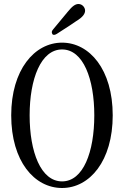

<svg xmlns="http://www.w3.org/2000/svg" viewBox="-20 -936 620 959"><path d="M241 -767C244 -760 253 -760 264 -767C286 -781 307 -795 329 -809L360 -830C395 -851 405 -868 405 -883C405 -899 391 -916 372 -916C356 -916 341 -905 319 -878C295 -849 270 -819 246 -790C238 -781 237 -775 241 -767ZM36 -360C36 -130 152 3 290 3C428 3 543 -132 543 -360C543 -589 427 -723 290 -723C152 -723 36 -587 36 -360ZM128 -360C128 -541 184 -689 290 -689C396 -689 451 -541 451 -360C451 -177 396 -30 290 -30C184 -30 128 -177 128 -360Z"/></svg>

Font: 寒蝉锦书宋 CompactLight
Style: Bold
Weight: 400
Width: 4
Designer: 寒蝉锦书宋{Warren} 思源宋体{Ryoko NISHIZUKA 西塚涼子 (kana & ideographs); Frank Grießhammer (Latin, Greek & Cyrillic); Wenlong ZHANG 
Foundry: Adobe & ChillType
Version: Version 2.000;Glyphs 3.1.1 (3135)